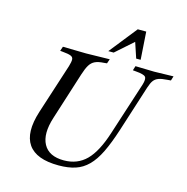

<svg xmlns="http://www.w3.org/2000/svg" viewBox="-132 -1066 1172 1204"><g transform="rotate(15 453.5 -463.5)"><path d="M355 13Q209 13 157.5 -61.5Q106 -136 152 -280L257 -605Q266 -635 265.5 -650.5Q265 -666 249 -672.5Q233 -679 198 -682L179 -684L189 -713L340 -710L493 -713L483 -684L463 -682Q427 -680 406 -670Q385 -660 371.5 -638Q358 -616 345 -575L247 -267Q211 -155 246 -90.5Q281 -26 378 -26Q466 -26 523.5 -83.5Q581 -141 622 -270L733 -613Q745 -652 734 -665Q723 -678 672 -682L651 -684L660 -713L782 -710L907 -713L898 -684L874 -682Q839 -680 819 -672.5Q799 -665 787.5 -649.5Q776 -634 766 -603L669 -300Q640 -210 610.5 -149.5Q581 -89 545 -53Q509 -17 463 -2Q417 13 355 13ZM471 -760 614 -940H669L681 -760H652L611 -883H645L506 -760Z"/></g></svg>

Font: Baskervville Medium
Style: Italic
Weight: 500
Italic angle: -18°
Version: Version 1.100